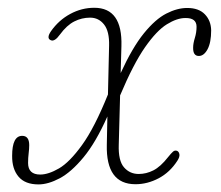

<svg xmlns="http://www.w3.org/2000/svg" viewBox="-20 -478 582 506"><path d="M300 -356.5 298 -285.5Q329 -353 359.2 -390.2Q389.5 -427.5 418.2 -442.2Q447 -457 473.5 -457Q504 -457 520 -440.2Q536 -423.5 536.5 -398Q536.5 -366 527 -348.2Q517.5 -330.5 504 -330.5Q488.5 -330.5 489 -352.5Q489 -363.5 493.5 -378Q498 -392.5 498 -407.5Q498 -431 468.5 -430.5Q446.5 -430.5 419.8 -414Q393 -397.5 362.2 -353.5Q331.5 -309.5 296.5 -226.5L293 -97Q291.5 -54.5 306.8 -37Q322 -19.5 345.5 -19.5Q365.5 -19.5 384.2 -29Q403 -38.5 423 -64Q431 -74 435.8 -78.2Q440.5 -82.5 446.5 -80.5Q451.5 -78.5 452.8 -71.5Q454 -64.5 447.5 -54.5Q428 -24 398.2 -8.2Q368.5 7.5 337 7.5Q259 7.5 261.5 -96.5L263 -171Q232.5 -102.5 200.2 -63.5Q168 -24.5 137.5 -8.2Q107 8 81.5 8Q46 8 28.8 -12.5Q11.5 -33 12 -67.5Q12 -120 38.5 -120Q57 -120 57 -95.5Q57 -85.5 55.5 -73.8Q54 -62 54 -48.5Q54 -18 86 -18Q107.5 -18 135.5 -34.2Q163.5 -50.5 196.2 -95.8Q229 -141 264.5 -229L267.5 -357.5Q268.5 -395.5 254.2 -413.5Q240 -431.5 217.5 -431.5Q195.5 -431.5 175.8 -421.5Q156 -411.5 138 -387Q124 -367.5 114 -372Q101.5 -377 114.5 -396Q135 -425 165 -441.2Q195 -457.5 228.5 -457.5Q303 -457.5 300 -356.5Z"/></svg>

Font: Fraunces 9pt Soft Thin
Style: Italic
Weight: 100
Italic angle: -16°
Version: Version 1.000;[b76b70a41]